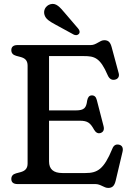

<svg xmlns="http://www.w3.org/2000/svg" viewBox="-20 -927 692 967"><path d="M352 -752.5C360.5 -748 372 -749.5 377.5 -756.5C384 -764.5 381 -775 373.5 -783.5L307.5 -860.5C281.5 -891 262.5 -914.5 233 -905.5C208.5 -897.5 197.5 -874 204 -852.5C210.5 -830.5 229.5 -819.5 258.5 -803.5ZM578.5 -198.5C564.5 -201.5 552.5 -195.5 546 -178.5C503 -74 471 -55.5 410 -55.5H294.5C248.5 -55.5 227 -75.5 227 -114V-319H381.5C422.5 -319 435 -307.5 454 -273.5C462 -259.5 473.5 -253 486 -257C500 -261.5 506.5 -273 501.5 -292L467.5 -423.5C463.5 -440 454.5 -447.5 440.5 -446.5C428.5 -445.5 422 -436 419 -420.5C414.5 -384 404.5 -371 362 -371H227V-644.5H402.5C455.5 -644.5 484.5 -637 522.5 -548C531 -528.5 544 -523 557.5 -525.5C573 -528 582.5 -540 578 -557.5L542.5 -689C536 -713.5 526.5 -724.5 505 -724.5C482.5 -724.5 465.5 -700 437 -700H68C47 -700 37 -690.5 37 -674.5C37 -660 45 -650.5 61 -646L83.5 -640C106 -634 119 -622.5 119 -596.5V-103.5C119 -77.5 105.5 -66 83.5 -60L61 -54C44.5 -49.5 37 -40 37 -25.5C37 -9.5 47 0 68 0H460C487.5 0 503.5 19.5 525 19.5C546.5 19.5 556.5 8 562.5 -16.5L597 -162C602 -182 595 -195.5 578.5 -198.5Z"/></svg>

Font: dr Title
Style: Regular
Weight: 400
Version: Version 1.000;hotconv 1.0.109;makeotfexe 2.5.65596